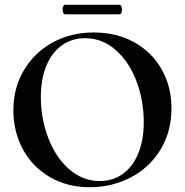

<svg xmlns="http://www.w3.org/2000/svg" viewBox="-20 -772 775 804"><path d="M36 -311Q36 -403 79.5 -477Q123 -551 199.5 -593.5Q276 -636 372 -636Q469 -636 543 -594.5Q617 -553 657.5 -480.5Q698 -408 698 -319Q698 -220 651.5 -144.5Q605 -69 526.5 -28.5Q448 12 356 12Q261 12 188 -31Q115 -74 75.5 -147.5Q36 -221 36 -311ZM582 -260Q582 -352 551 -433Q520 -514 464 -563Q408 -612 336 -612Q281 -612 239 -582Q197 -552 174 -496.5Q151 -441 151 -366Q151 -276 182 -194.5Q213 -113 269.5 -63.5Q326 -14 398 -14Q453 -14 494.5 -44Q536 -74 559 -129.5Q582 -185 582 -260ZM242 -732Q242 -740 245 -746Q248 -752 252 -752H480Q485 -752 488 -746Q491 -740 491 -732Q491 -724 488 -718Q485 -712 480 -712H252Q248 -712 245 -718Q242 -724 242 -732Z"/></svg>

Font: Cormorant Upright
Style: Bold
Weight: 700
Designer: Christian Thalmann (Catharsis Fonts)
Foundry: Catharsis Fonts
Version: Version 3.302